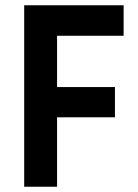

<svg xmlns="http://www.w3.org/2000/svg" viewBox="-20 -710 524 730"><path d="M72 0V-690H450V-574H197V-379H417V-264H197V0Z"/></svg>

Font: Radio Canada Condensed SemiBold
Style: Regular
Weight: 600
Width: 3
Designer: Charles Daoud, Etienne Aubert Bonn, Alexandre Saumier Demers, Jacques Le Bailly
Foundry: Radio-Canada
Version: Version 2.104; ttfautohint (v1.8.4.7-5d5b);gftools[0.9.28.de